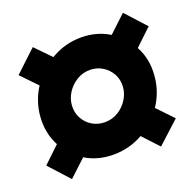

<svg xmlns="http://www.w3.org/2000/svg" viewBox="-107 -740 816 804"><g transform="rotate(-20 301.0 -338.0)"><path d="M281.5 -84Q211 -84 156 -118Q101 -152 71.2 -209.5Q41.5 -267 46.5 -337Q52 -408 90.8 -465.8Q129.5 -523.5 189.8 -557.8Q250 -592 319.5 -592Q389.5 -592 444.8 -557.8Q500 -523.5 530.2 -465.8Q560.5 -408 554.5 -337Q549 -267.5 510.8 -210Q472.5 -152.5 412.5 -118.2Q352.5 -84 281.5 -84ZM82 -47.5 0 -137.5 148 -278.5 233 -188ZM479 -48 363.5 -172 459.5 -262 577.5 -138ZM293.5 -224Q326.5 -224 353 -240.2Q379.5 -256.5 396 -282.5Q412.5 -308.5 414.5 -337Q417 -369 402.8 -395Q388.5 -421 363.5 -436.2Q338.5 -451.5 308 -451.5Q275.5 -451.5 248.8 -435Q222 -418.5 205.5 -392.5Q189 -366.5 187 -337Q185 -305.5 199 -279.8Q213 -254 238 -239Q263 -224 293.5 -224ZM143.5 -405.5 20.5 -533 116.5 -623 239.5 -496.5ZM468 -411.5 384.5 -501.5 520.5 -629 602.5 -539Z"/></g></svg>

Font: Karla ExtraBold
Style: Italic
Weight: 800
Italic angle: -8°
Designer: Jonathan Pinhorn
Version: Version 2.004;gftools[0.9.33]